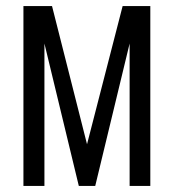

<svg xmlns="http://www.w3.org/2000/svg" viewBox="-20 -611 572 631"><path d="M57 0V-591H151L266 -137L383 -591H474V0H406V-468L293 0H239L126 -468V0Z"/></svg>

Font: Alumni Sans Thin Medium
Style: Regular
Weight: 500
Version: Version 1.018